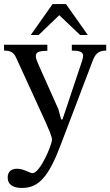

<svg xmlns="http://www.w3.org/2000/svg" viewBox="-32 -694 545 949"><path d="M77 235C162 235 210 175 268 22L424 -388C438 -427 453 -444 493 -444V-473H323V-444C356 -444 379 -439 379 -419C379 -412 376 -401 374 -394L277 -104H270L257 -153L159 -373C153 -387 145 -404 145 -417C145 -434 157 -443 202 -443V-473H-12V-444C24 -444 38 -431 48 -408L195 -87C207 -60 225 -18 225 -5C225 24 165 162 129 162C115 162 86 140 52 140C26 140 6 153 6 183C6 221 36 235 77 235ZM159 -521 261 -619 364 -521H402L294 -674H228L120 -521Z"/></svg>

Font: STIX Two Text
Style: Regular
Weight: 400
Designer: Ross Mills, John Hudson & Paul Hanslow, Tiro Typeworks Ltd; with prior portions MicroPress Inc., and Coen Hoffman.
Foundry: Tiro Typeworks Ltd
Version: Version 2.13 b171